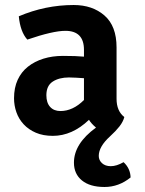

<svg xmlns="http://www.w3.org/2000/svg" viewBox="-20 -528 579 766"><path d="M473 119Q500 144 501 180Q454 218 397 218Q339 218 307 192Q275 166 275 121Q275 45 363 -19Q344 -35 335 -50Q268 14 191 14Q152 14 123 1.5Q94 -11 74.5 -32Q55 -53 45.5 -80Q36 -107 36 -136Q36 -178 50.5 -209.5Q65 -241 91.5 -262Q118 -283 153.5 -294Q189 -305 231 -305Q285 -305 315 -302V-329Q315 -405 241 -405Q191 -405 89 -370Q61 -401 55 -463Q161 -508 274 -508Q349 -508 397 -466Q445 -424 445 -339V-134Q445 -85 476 -61Q471 -42 456.5 -23.5Q442 -5 419 16Q374 57 374 94Q374 111 387 123Q400 135 422 135Q445 135 473 119ZM221 -85Q271 -85 315 -129V-216Q299 -217 284 -218Q269 -219 255 -219Q216 -219 190.5 -202.5Q165 -186 165 -148Q165 -118 180 -101.5Q195 -85 221 -85Z"/></svg>

Font: Signika
Style: Semibold
Weight: 600
Designer: Anna Giedrys
Foundry: Anna Giedrys
Version: Version 1.001